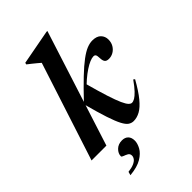

<svg xmlns="http://www.w3.org/2000/svg" viewBox="-295 -831 1152 1152"><g transform="rotate(-45 280.5 -255.0)"><path d="M350.5 -737 114.5 0H-11.5L191.5 -625.5Q182.5 -633.5 171 -643Q159.5 -652.5 146.2 -663.2Q133 -674 119 -684.5L121.5 -695.5L342.5 -737ZM196 -266 200 -276.5Q265.5 -345.5 312.5 -390.2Q359.5 -435 393.5 -460.2Q427.5 -485.5 453 -495.8Q478.5 -506 500.5 -506Q537.5 -506 555.5 -487.2Q573.5 -468.5 573.5 -441.5Q573.5 -416 562 -397Q550.5 -378 532.5 -367.5Q514.5 -357 494 -357Q474 -357 466.2 -367.2Q458.5 -377.5 458 -399Q457.5 -420 453 -427Q448.5 -434 438 -434Q425 -434 405.8 -426Q386.5 -418 363 -402.5Q339.5 -387 313.5 -364.8Q287.5 -342.5 261 -314L288.5 -351Q312.5 -263 330.2 -208Q348 -153 361.2 -123.8Q374.5 -94.5 385 -83.8Q395.5 -73 405 -73Q416 -73 429.8 -81Q443.5 -89 463 -109.2Q482.5 -129.5 509 -167L518 -160Q481 -94 450 -56.5Q419 -19 391 -3.5Q363 12 335 12Q317.5 12 302.2 2Q287 -8 271.8 -36.8Q256.5 -65.5 238.2 -120.8Q220 -176 196 -266ZM130.5 106.5Q130.5 83 150.5 63.2Q170.5 43.5 202.5 43.5Q228 43.5 242.2 58Q256.5 72.5 256.5 99.5Q256.5 123 241.5 150.5Q226.5 178 190.5 199.8Q154.5 221.5 91 227.5L97 205Q127.5 201.5 146 193.2Q164.5 185 172.8 173.8Q181 162.5 181 151Q181 135 168.5 128Q156 121 143.2 116.8Q130.5 112.5 130.5 106.5Z"/></g></svg>

Font: Newsreader 60pt SemiBold
Style: Italic
Weight: 600
Italic angle: -17°
Designer: Hugues Gentile
Foundry: Production Type
Version: Version 1.003